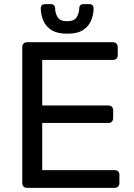

<svg xmlns="http://www.w3.org/2000/svg" viewBox="-20 -903 646 923"><path d="M110 0Q99 0 93 -6.5Q87 -13 87 -23V-676Q87 -687 93 -693.5Q99 -700 110 -700H523Q534 -700 540 -693.5Q546 -687 546 -676V-638Q546 -627 540 -621Q534 -615 523 -615H183V-396H501Q512 -396 518 -389.5Q524 -383 524 -372V-335Q524 -325 518 -318.5Q512 -312 501 -312H183V-85H531Q542 -85 548 -79Q554 -73 554 -62V-23Q554 -13 548 -6.5Q542 0 531 0ZM303 -741Q255 -741 227.5 -758.5Q200 -776 188 -804.5Q176 -833 176 -864Q176 -872 181 -877.5Q186 -883 195 -883H226Q235 -883 240 -877.5Q245 -872 245 -864Q245 -841 256.5 -821Q268 -801 303 -801Q337 -801 349 -821Q361 -841 361 -865Q361 -872 366 -877.5Q371 -883 380 -883H411Q420 -883 425 -877.5Q430 -872 430 -864Q430 -833 418 -804.5Q406 -776 379 -758.5Q352 -741 303 -741Z"/></svg>

Font: RubikRegular
Style: Regular
Weight: 400
Designer: Hubert and Fischer
Foundry: Hubert and Fischer
Version: Version 2.300;gftools[0.9.30]